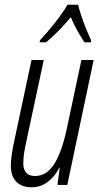

<svg xmlns="http://www.w3.org/2000/svg" viewBox="-20 -786 426 816"><path d="M115 10Q73 10 49.5 -13.5Q26 -37 26 -83Q26 -103 30.5 -133Q35 -163 41 -189L114 -531H166L93 -190Q87 -164 83 -139Q79 -114 79 -92Q79 -38 129 -38Q179 -38 211.5 -90.5Q244 -143 265 -244L326 -531H378L266 0H224L234 -73H232Q212 -34 181.5 -12Q151 10 115 10ZM150 -615Q181 -648 213 -688.5Q245 -729 267 -766H312Q316 -747 326 -717.5Q336 -688 347.5 -660Q359 -632 367 -615L366 -606H339Q325 -627 309 -655Q293 -683 281 -713Q257 -684 230 -656.5Q203 -629 176 -606H148Z"/></svg>

Font: Noto Sans ExtraCondensed Light
Style: Italic
Weight: 300
Width: 2
Italic angle: -12°
Designer: Monotype Design Team
Foundry: Monotype Imaging Inc.
Version: Version 2.013; ttfautohint (v1.8.4.7-5d5b)